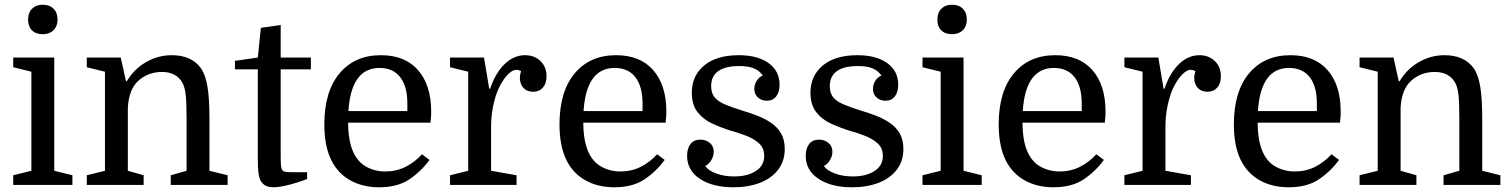

<svg xmlns="http://www.w3.org/2000/svg" viewBox="-20 -784 6403 814"><path d="M113 -480 36 -499V-540H210V-60L287 -41V0H36V-41L113 -60ZM99 -701Q99 -730 116 -747Q133 -764 161 -764Q190 -764 207 -747Q224 -730 224 -701Q224 -673 207 -656Q190 -639 161 -639Q132 -639 115.5 -655.5Q99 -672 99 -701Z M425 -60V-480L348 -499V-540H492L514 -440H518Q548 -491 599 -520.5Q650 -550 708 -550Q791 -550 831 -496Q851 -468 859.5 -417.5Q868 -367 868 -281V-60L945 -41V0H704V-41L771 -60V-283Q771 -348 767.5 -380Q764 -412 755 -430Q743 -454 720.5 -466.5Q698 -479 667 -479Q609 -479 567 -442Q526 -405 522 -327V-60L589 -41V0H348V-41Z M976 -490V-526L1073 -540L1086 -666L1170 -678V-540H1298V-490H1170V-133Q1170 -99 1171 -86.5Q1172 -74 1175 -66Q1178 -59 1186 -56.5Q1194 -54 1212 -54H1282V-25Q1234 -7 1197.5 1.5Q1161 10 1139 10Q1094 10 1081 -27Q1077 -39 1075 -58Q1073 -77 1073 -114V-490Z M1805 -264H1456Q1456 -191 1476 -143Q1496 -97 1533 -77Q1570 -57 1613 -57Q1660 -57 1699 -76.5Q1738 -96 1769 -130L1801 -106Q1766 -58 1716 -24Q1666 10 1587 10Q1518 10 1465 -19.5Q1412 -49 1384 -106Q1369 -137 1362 -175Q1355 -213 1355 -256Q1355 -396 1419.5 -473Q1484 -550 1595 -550Q1697 -550 1752.5 -486.5Q1808 -423 1808 -311Q1808 -301 1807.5 -292.5Q1807 -284 1805 -264ZM1589 -496Q1469 -496 1457 -313H1707V-346Q1707 -418 1676.5 -457Q1646 -496 1589 -496Z M2189 -482Q2185 -485 2179.5 -486.5Q2174 -488 2169 -488Q2157 -488 2143 -477Q2129 -466 2116 -447.5Q2103 -429 2092 -405Q2078 -371 2070 -330.5Q2062 -290 2062 -247V-60L2170 -41V0H1888V-41L1965 -60V-480L1888 -499V-540H2032L2054 -408H2058Q2081 -476 2120 -513Q2159 -550 2206 -550Q2245 -550 2271 -525.5Q2297 -501 2297 -460Q2297 -430 2281.5 -412.5Q2266 -395 2240 -395Q2214 -395 2199 -411.5Q2184 -428 2184 -455Q2184 -461 2185 -466.5Q2186 -472 2189 -482Z M2802 -264H2453Q2453 -191 2473 -143Q2493 -97 2530 -77Q2567 -57 2610 -57Q2657 -57 2696 -76.5Q2735 -96 2766 -130L2798 -106Q2763 -58 2713 -24Q2663 10 2584 10Q2515 10 2462 -19.5Q2409 -49 2381 -106Q2366 -137 2359 -175Q2352 -213 2352 -256Q2352 -396 2416.5 -473Q2481 -550 2592 -550Q2694 -550 2749.5 -486.5Q2805 -423 2805 -311Q2805 -301 2804.5 -292.5Q2804 -284 2802 -264ZM2586 -496Q2466 -496 2454 -313H2704V-346Q2704 -418 2673.5 -457Q2643 -496 2586 -496Z M3093 -36Q3149 -36 3184.5 -59Q3220 -82 3220 -123Q3220 -156 3198 -176Q3176 -196 3143.5 -208.5Q3111 -221 3078 -230Q3037 -243 2999 -260.5Q2961 -278 2937 -309Q2913 -340 2913 -391Q2913 -463 2965.5 -506.5Q3018 -550 3112 -550Q3192 -550 3238.5 -516.5Q3285 -483 3285 -425Q3285 -394 3271 -375.5Q3257 -357 3231 -357Q3208 -357 3193 -371Q3178 -385 3178 -407Q3178 -426 3188 -441.5Q3198 -457 3214 -464Q3199 -485 3175.5 -494.5Q3152 -504 3115 -504Q3055 -504 3025 -482.5Q2995 -461 2995 -419Q2995 -389 3009.5 -371.5Q3024 -354 3052 -342Q3080 -330 3121 -317Q3155 -307 3188 -294.5Q3221 -282 3248 -264Q3275 -246 3291 -219Q3307 -192 3307 -152Q3307 -101 3279 -64.5Q3251 -28 3202 -9Q3153 10 3089 10Q3001 10 2947 -26Q2893 -62 2893 -123Q2893 -155 2907.5 -173.5Q2922 -192 2949 -192Q2973 -192 2989.5 -178Q3006 -164 3006 -141Q3006 -122 2995.5 -105Q2985 -88 2970 -80Q2983 -61 3016.5 -48.5Q3050 -36 3093 -36Z M3596 -36Q3652 -36 3687.5 -59Q3723 -82 3723 -123Q3723 -156 3701 -176Q3679 -196 3646.5 -208.5Q3614 -221 3581 -230Q3540 -243 3502 -260.5Q3464 -278 3440 -309Q3416 -340 3416 -391Q3416 -463 3468.5 -506.5Q3521 -550 3615 -550Q3695 -550 3741.5 -516.5Q3788 -483 3788 -425Q3788 -394 3774 -375.5Q3760 -357 3734 -357Q3711 -357 3696 -371Q3681 -385 3681 -407Q3681 -426 3691 -441.5Q3701 -457 3717 -464Q3702 -485 3678.5 -494.5Q3655 -504 3618 -504Q3558 -504 3528 -482.5Q3498 -461 3498 -419Q3498 -389 3512.5 -371.5Q3527 -354 3555 -342Q3583 -330 3624 -317Q3658 -307 3691 -294.5Q3724 -282 3751 -264Q3778 -246 3794 -219Q3810 -192 3810 -152Q3810 -101 3782 -64.5Q3754 -28 3705 -9Q3656 10 3592 10Q3504 10 3450 -26Q3396 -62 3396 -123Q3396 -155 3410.5 -173.5Q3425 -192 3452 -192Q3476 -192 3492.5 -178Q3509 -164 3509 -141Q3509 -122 3498.5 -105Q3488 -88 3473 -80Q3486 -61 3519.5 -48.5Q3553 -36 3596 -36Z M3968 -480 3891 -499V-540H4065V-60L4142 -41V0H3891V-41L3968 -60ZM3954 -701Q3954 -730 3971 -747Q3988 -764 4016 -764Q4045 -764 4062 -747Q4079 -730 4079 -701Q4079 -673 4062 -656Q4045 -639 4016 -639Q3987 -639 3970.5 -655.5Q3954 -672 3954 -701Z M4664 -264H4315Q4315 -191 4335 -143Q4355 -97 4392 -77Q4429 -57 4472 -57Q4519 -57 4558 -76.5Q4597 -96 4628 -130L4660 -106Q4625 -58 4575 -24Q4525 10 4446 10Q4377 10 4324 -19.5Q4271 -49 4243 -106Q4228 -137 4221 -175Q4214 -213 4214 -256Q4214 -396 4278.5 -473Q4343 -550 4454 -550Q4556 -550 4611.5 -486.5Q4667 -423 4667 -311Q4667 -301 4666.5 -292.5Q4666 -284 4664 -264ZM4448 -496Q4328 -496 4316 -313H4566V-346Q4566 -418 4535.5 -457Q4505 -496 4448 -496Z M5048 -482Q5044 -485 5038.5 -486.5Q5033 -488 5028 -488Q5016 -488 5002 -477Q4988 -466 4975 -447.5Q4962 -429 4951 -405Q4937 -371 4929 -330.5Q4921 -290 4921 -247V-60L5029 -41V0H4747V-41L4824 -60V-480L4747 -499V-540H4891L4913 -408H4917Q4940 -476 4979 -513Q5018 -550 5065 -550Q5104 -550 5130 -525.5Q5156 -501 5156 -460Q5156 -430 5140.5 -412.5Q5125 -395 5099 -395Q5073 -395 5058 -411.5Q5043 -428 5043 -455Q5043 -461 5044 -466.5Q5045 -472 5048 -482Z M5661 -264H5312Q5312 -191 5332 -143Q5352 -97 5389 -77Q5426 -57 5469 -57Q5516 -57 5555 -76.5Q5594 -96 5625 -130L5657 -106Q5622 -58 5572 -24Q5522 10 5443 10Q5374 10 5321 -19.5Q5268 -49 5240 -106Q5225 -137 5218 -175Q5211 -213 5211 -256Q5211 -396 5275.5 -473Q5340 -550 5451 -550Q5553 -550 5608.5 -486.5Q5664 -423 5664 -311Q5664 -301 5663.5 -292.5Q5663 -284 5661 -264ZM5445 -496Q5325 -496 5313 -313H5563V-346Q5563 -418 5532.5 -457Q5502 -496 5445 -496Z M5821 -60V-480L5744 -499V-540H5888L5910 -440H5914Q5944 -491 5995 -520.5Q6046 -550 6104 -550Q6187 -550 6227 -496Q6247 -468 6255.5 -417.5Q6264 -367 6264 -281V-60L6341 -41V0H6100V-41L6167 -60V-283Q6167 -348 6163.5 -380Q6160 -412 6151 -430Q6139 -454 6116.5 -466.5Q6094 -479 6063 -479Q6005 -479 5963 -442Q5922 -405 5918 -327V-60L5985 -41V0H5744V-41Z"/></svg>

Font: Domine
Style: Regular
Weight: 400
Designer: Pablo Impallari, Rodrigo Fuenzalida, Brenda Gallo
Foundry: Pablo Impallari, Rodrigo Fuenzalida, Brenda Gallo
Version: Version 2.000;September 19, 2022;FontCreator 14.0.0.2877 64-